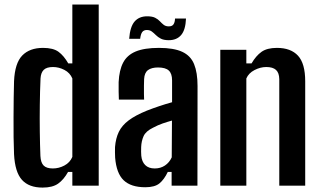

<svg xmlns="http://www.w3.org/2000/svg" viewBox="-20 -820 1417 848"><path d="M168 8.5Q107.5 8.5 76.8 -25.8Q46 -60 42 -139Q40.5 -172 40 -214.8Q39.5 -257.5 39.8 -302.5Q40 -347.5 40.5 -388.8Q41 -430 42 -461Q45.5 -541 78.2 -574.8Q111 -608.5 170 -608.5Q215 -608.5 238.5 -591.2Q262 -574 281.5 -540H299.5V-800H416V0H299.5V-60.5H280.5Q261.5 -26.5 236.8 -9Q212 8.5 168 8.5ZM213.5 -76Q240 -76 264.5 -89Q289 -102 299.5 -127V-473.5Q289 -498.5 264.5 -511.2Q240 -524 214 -524Q186 -524 173.2 -511.5Q160.5 -499 159 -473.5Q156.5 -417 155.8 -356.8Q155 -296.5 155.8 -238.2Q156.5 -180 158.5 -131Q160 -101.5 172.8 -88.8Q185.5 -76 213.5 -76Z M621.5 7Q558.5 7 526.2 -23.8Q494 -54.5 488.5 -124Q488 -134.5 487.8 -147.5Q487.5 -160.5 488 -170.5Q491 -209 504.8 -237.5Q518.5 -266 548.5 -288.5Q578.5 -311 629 -331.5Q656 -342 682.8 -351Q709.5 -360 740 -368.5V-465Q740 -495 725.5 -508.5Q711 -522 678 -522Q649.5 -522 633.8 -510.5Q618 -499 616.5 -471Q616 -461 615.8 -441.8Q615.5 -422.5 615.8 -404.5Q616 -386.5 616.5 -380H505Q504.5 -394 504 -415.5Q503.5 -437 504 -457.5Q506.5 -510 523.8 -543.2Q541 -576.5 579.2 -592.5Q617.5 -608.5 682 -608.5Q747.5 -608.5 784.8 -591.2Q822 -574 837.2 -536.8Q852.5 -499.5 852.5 -440L852 0H738V-60.5H721Q705 -27 684.2 -10Q663.5 7 621.5 7ZM663.5 -76Q689 -76 708.5 -89Q728 -102 738.5 -125L739.5 -287.5Q719.5 -282 698.5 -274.8Q677.5 -267.5 656 -256Q624 -240.5 614.2 -218.8Q604.5 -197 603.5 -170.5Q603 -157.5 603.2 -150Q603.5 -142.5 604 -132Q606.5 -105.5 621.5 -90.8Q636.5 -76 663.5 -76ZM753 -738H801.5Q799.5 -688 780 -665.2Q760.5 -642.5 725.5 -642.5Q703.5 -642.5 690.5 -649.2Q677.5 -656 668.5 -665Q659.5 -674 650.5 -680.8Q641.5 -687.5 628.5 -687.5Q615 -687.5 608.2 -678.5Q601.5 -669.5 599 -648.5H550.5Q554.5 -702 574.5 -725Q594.5 -748 630 -748Q652.5 -748 665.2 -741.5Q678 -735 686.2 -726Q694.5 -717 703.2 -710.2Q712 -703.5 725.5 -703.5Q740.5 -703.5 746.5 -712.8Q752.5 -722 753 -738Z M953 0V-600H1068V-540H1091Q1110.5 -573.5 1135 -591Q1159.5 -608.5 1203 -608.5Q1264.5 -608.5 1296.2 -574Q1328 -539.5 1328 -461V0H1213.5V-470.5Q1213 -498.5 1199 -511.2Q1185 -524 1156 -524Q1130 -524 1104 -510.5Q1078 -497 1068 -473.5V0Z"/></svg>

Font: Big Shoulders Text Thin
Style: Bold
Weight: 700
Version: Version 2.002